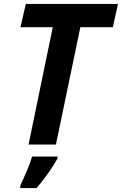

<svg xmlns="http://www.w3.org/2000/svg" viewBox="-20 -734 619 975"><path d="M248 -596H84L111 -714H579L553 -596H388L264 0H125ZM83 208Q98 177 116 134.5Q134 92 143 61H272V71Q254 104 225 145Q196 186 166 221H83Z"/></svg>

Font: Noto Sans Display
Style: Bold Italic
Weight: 700
Italic angle: -12°
Designer: Monotype Design team
Foundry: Monotype Imaging Inc.
Version: Version 1.000